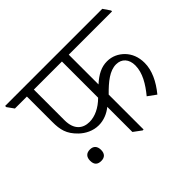

<svg xmlns="http://www.w3.org/2000/svg" viewBox="-169 -836 1054 1054"><g transform="rotate(-45 358.0 -308.5)"><path d="M256 -184C294 -184 331 -199 360 -223V-28L406 6H413V-265C464 -317 510 -354 559 -354C603 -354 630 -323 630 -275C630 -217 596 -162 554 -111L602 -76C648 -132 676 -191 676 -248C676 -296 660 -332 634 -359C609 -384 576 -401 536 -401C492 -401 455 -382 413 -344V-575H749V-582L721 -623H-33V-614L-5 -575H88V-378C88 -318 97 -277 145 -231C172 -205 211 -184 256 -184ZM142 -337V-575H360V-294C320 -254 275 -233 233 -233C182 -233 142 -263 142 -337ZM127 -36C154 -36 169 -51 169 -80C169 -109 154 -125 127 -125C99 -125 84 -109 84 -80C84 -50 99 -36 127 -36Z"/></g></svg>

Font: Noto Serif Devanagari Light
Style: Regular
Weight: 300
Designer: Universal Thirst, Indian Type Foundry and the Monotype Design Team
Foundry: Monotype Imaging Inc.
Version: Version 2.004